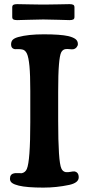

<svg xmlns="http://www.w3.org/2000/svg" viewBox="-20 -874 417 904"><path d="M178.7 -782.2Q152.8 -782.2 115.5 -780.8Q78.1 -779.3 60.5 -779.3Q48.3 -779.3 43 -782.5Q37.6 -785.6 37.6 -794.4V-839.4Q37.6 -848.1 43 -851.3Q48.3 -854.5 60.5 -854.5Q78.1 -854.5 115.5 -853.5Q152.8 -852.5 178.7 -852.5H189Q219.7 -852.5 255.4 -853.5Q291 -854.5 307.6 -854.5Q319.8 -854.5 325.2 -851.3Q330.6 -848.1 330.6 -839.4V-794.4Q330.6 -785.6 325.2 -782.5Q319.8 -779.3 307.6 -779.3Q291 -779.3 255.4 -780.8Q219.7 -782.2 189 -782.2ZM122.6 -298.3V-445.8Q122.6 -521 118.7 -562.7Q114.7 -604.5 106.7 -621.6Q98.6 -638.7 84.5 -641.1Q75.7 -643.1 63 -642.6Q50.3 -642.1 46.9 -643.1Q32.2 -647 32.2 -664.6Q32.2 -679.2 40.3 -687Q48.3 -694.8 66.4 -699.7Q112.8 -712.4 186 -712.4Q264.2 -712.4 301.3 -704.1Q323.7 -698.7 335.2 -690.2Q346.7 -681.6 346.7 -666.5Q346.7 -658.7 340.6 -651.4Q334.5 -644 324.7 -642.1Q318.4 -641.1 307.4 -642.6Q296.4 -644 287.1 -642.6Q274.4 -640.1 267.8 -626.7Q261.2 -613.3 257.6 -570.1Q253.9 -526.9 253.9 -442.4V-305.2Q253.9 -112.3 269 -80.6Q275.4 -65.9 290 -63.5Q299.8 -62.5 311.8 -64.9Q323.7 -67.4 330.1 -66.9Q350.6 -63.5 350.6 -39.1Q350.6 -13.2 305.7 -3.4Q246.1 9.3 184.1 9.3Q106 9.3 68.4 0Q47.9 -4.9 37.4 -12.2Q26.9 -19.5 26.9 -32.2Q26.9 -53.7 45.4 -57.6Q48.8 -59.6 63 -58.8Q77.1 -58.1 83 -58.6Q99.6 -62.5 106.4 -78.6Q122.6 -116.7 122.6 -298.3Z"/></svg>

Font: Cooper* SemiBold
Style: Regular
Weight: 600
Designer: Owen Earl
Foundry: indestructible type*
Version: Version 0.001